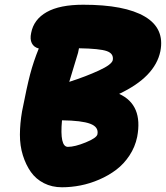

<svg xmlns="http://www.w3.org/2000/svg" viewBox="-20 -772 702 812"><path d="M242.2 20Q199.7 20 165.8 2.7Q131.8 -14.6 110.6 -44.7Q89.4 -74.7 76.7 -115.2Q64 -155.8 64.2 -202.9Q64.5 -250 73.2 -300.8Q93.3 -403.8 107.4 -457.8Q121.6 -511.7 144 -566.9Q123 -572.3 114.5 -589.4Q106 -606.4 111.8 -632.8Q122.6 -689.9 177.5 -720.9Q232.4 -752 332 -752Q507.8 -752 592.5 -701.9Q677.2 -651.9 658.2 -555.2Q635.7 -446.3 483.9 -375Q585.9 -328.6 560.1 -192.9Q551.3 -150.4 527.6 -114.5Q503.9 -78.6 471.7 -54.2Q439.5 -29.8 399.9 -12.7Q360.4 4.4 320.6 12.2Q280.8 20 242.2 20ZM310.1 -548.8Q303.2 -524.4 290.8 -485.1Q278.3 -445.8 272.9 -425.8Q343.8 -448.7 398.4 -473.9Q453.1 -499 457 -518.1Q461.4 -545.4 431.6 -555.9Q401.9 -566.4 314 -567.9Q312 -555.2 310.1 -548.8ZM392.1 -204.1Q397.9 -234.9 361.8 -248.5Q325.7 -262.2 242.2 -263.2Q231.9 -150.9 267.1 -150.9Q296.4 -150.9 342.5 -169.7Q388.7 -188.5 392.1 -204.1Z"/></svg>

Font: Shantell Sans Irregular
Style: Italic
Weight: 800
Italic angle: -11.31°
Designer: Stephen Nixon, Anya Danilova, Shantell Martin
Foundry: Arrow Type
Version: Version 1.006;[9816181b4]